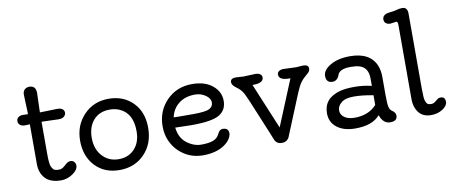

<svg xmlns="http://www.w3.org/2000/svg" viewBox="-69 -1062 3217 1365"><g transform="rotate(-10 1539.5 -380.0)"><path d="M214.4 -494.6 337.9 -498Q366.7 -498 378.4 -487.5Q390.1 -477.1 390.1 -461.9Q390.1 -446.8 377 -435.1Q363.8 -423.3 337.2 -423.3Q310.5 -423.3 263.2 -425.8L214.4 -427.2V-192.9Q214.4 -120.1 224.9 -100.1Q235.4 -80.1 245.8 -75.2Q256.3 -70.3 277.8 -70.3Q299.3 -70.3 318.4 -87.6Q337.4 -105 346.4 -110.6Q355.5 -116.2 369.9 -116.2Q384.3 -116.2 394.3 -105Q404.3 -93.8 404.3 -78.6Q404.3 -46.9 364.5 -19.8Q324.7 7.3 280.8 7.3Q204.1 7.3 166.7 -32.5Q129.4 -72.3 129.4 -137.2V-423.8Q112.3 -422.4 92 -422.4Q71.8 -422.4 58.8 -433.1Q45.9 -443.8 45.9 -461.2Q45.9 -478.5 58.8 -488.3Q71.8 -498 90.6 -498Q109.4 -498 128.9 -497.1Q128.4 -513.2 127.9 -535.2L126 -578.1Q125.5 -599.6 124.8 -616.2Q124 -632.8 124 -638.2Q124 -663.1 137.7 -675.3Q151.4 -687.5 171.9 -687.5Q218.8 -687.5 218.8 -633.3Z M868.2 -243.7Q868.2 -375 774.9 -415Q744.1 -428.2 705.6 -428.2Q631.8 -428.2 588.9 -380.1Q545.9 -332 545.9 -251.2Q545.9 -170.4 592 -120.1Q638.2 -69.8 709.5 -69.8Q780.8 -69.8 824.5 -117.2Q868.2 -164.6 868.2 -243.7ZM460.9 -245.8Q460.9 -357.4 532 -431.4Q603 -505.4 710.7 -505.4Q818.4 -505.4 886 -436.8Q953.6 -368.2 953.6 -253.7Q953.6 -139.2 883.1 -65.9Q812.5 7.3 702.9 7.3Q593.3 7.3 527.1 -63.5Q460.9 -134.3 460.9 -245.8Z M1145 -294.9 1178.7 -293.9Q1195.3 -293.5 1285.2 -293.5Q1375 -293.5 1402.8 -308.1Q1430.7 -322.8 1430.7 -352.5Q1430.7 -382.3 1397 -405.3Q1363.3 -428.2 1322.3 -428.2Q1250.5 -428.2 1204.1 -391.6Q1157.7 -355 1145 -294.9ZM1472.7 -153.8Q1515.6 -153.8 1515.6 -115.2Q1515.6 -97.7 1502.2 -75.9Q1488.8 -54.2 1462.9 -35.6Q1402.3 7.3 1304.4 7.3Q1206.5 7.3 1134.8 -58.6Q1099.1 -91.3 1077.6 -139.2Q1056.2 -187 1056.2 -244.1Q1056.2 -355.5 1129.4 -430.4Q1202.6 -505.4 1314 -505.4Q1406.7 -505.4 1461.2 -460.2Q1515.6 -415 1515.6 -349.1Q1515.6 -283.2 1462.4 -250.7Q1409.2 -218.3 1260.3 -218.3Q1220.7 -218.3 1143.1 -221.2Q1151.9 -145.5 1201.7 -107.7Q1251.5 -69.8 1305.7 -69.8Q1359.9 -69.8 1391.4 -81.8Q1422.9 -93.8 1436.8 -123.8Q1450.7 -153.8 1472.7 -153.8Z M2114.3 -498Q2153.8 -498 2153.8 -470.2Q2153.8 -451.2 2136.7 -437Q2102.1 -408.7 2084.7 -385.3Q2067.4 -361.8 2047.9 -314.9Q1939.5 -53.2 1924.8 -14.6Q1920.4 -2.4 1906.7 7.6Q1893.1 17.6 1872.1 17.6Q1832 17.6 1818.4 -19Q1811.5 -37.6 1797.9 -70.3L1696.3 -314.9Q1671.9 -373.5 1658.2 -390.9Q1644.5 -408.2 1634.8 -415.5L1612.8 -432.6Q1589.8 -451.2 1589.8 -470.2Q1589.8 -498 1629.9 -498L1684.6 -494.6L1769 -498Q1792.5 -498 1804.7 -488.8Q1816.9 -479.5 1816.9 -465.8Q1816.9 -424.3 1740.7 -424.3H1736.8L1874.5 -93.3L2010.7 -424.3H2003.4Q1927.7 -424.3 1927.7 -465.8Q1927.7 -479.5 1939.7 -488.8Q1951.7 -498 1975.1 -498L2063 -494.6Z M2571.3 -203.1Q2492.2 -218.3 2430.9 -218.3Q2369.6 -218.3 2340.6 -194.1Q2311.5 -169.9 2311.5 -139.2Q2311.5 -108.4 2338.4 -88.6Q2365.2 -68.8 2413.6 -68.8Q2512.7 -68.8 2571.3 -132.8ZM2582.5 -57.1Q2528.8 7.3 2404.3 7.3Q2321.3 7.3 2272.2 -30.8Q2223.1 -68.8 2223.1 -133.8Q2223.1 -241.7 2342.8 -274.4Q2383.3 -285.2 2447.5 -285.2Q2511.7 -285.2 2571.3 -270.5V-324.2Q2571.3 -404.8 2506.8 -422.9Q2483.9 -429.7 2445.3 -429.7Q2362.8 -429.7 2350.1 -385.7Q2342.3 -362.3 2322.3 -352.1Q2313.5 -347.7 2302.2 -347.7Q2255.9 -347.7 2255.9 -397.5Q2255.9 -439.9 2311.8 -472.7Q2367.7 -505.4 2453.6 -505.4Q2599.1 -505.4 2641.6 -402.3Q2655.8 -367.2 2655.8 -319.3V-192.9Q2655.8 -126.5 2661.1 -103.8Q2666.5 -81.1 2681.2 -71.8Q2707 -55.2 2707 -33.2Q2707 7.3 2656 7.3Q2605 7.3 2582.5 -57.1Z M3039.1 -104.5Q3070.8 -104.5 3070.8 -67.4Q3070.8 -39.6 3034.9 -16.1Q2999 7.3 2950.7 7.3Q2869.1 7.3 2841.8 -69.8Q2832.5 -96.2 2832.5 -132.3V-660.6Q2832.5 -679.7 2829.3 -684.6Q2826.2 -689.5 2820.3 -689.5L2777.8 -683.6Q2758.8 -683.6 2746.3 -693.4Q2733.9 -703.1 2733.9 -720.7Q2733.9 -757.8 2786.6 -763.2Q2820.8 -766.1 2840.1 -772.2Q2859.4 -778.3 2879.4 -778.3Q2917.5 -778.3 2917.5 -731.4V-188Q2917.5 -119.6 2924.3 -100.8Q2931.2 -82 2939.5 -76.2Q2947.8 -70.3 2965.1 -70.3Q2982.4 -70.3 2996.3 -82.5Q3010.3 -94.7 3018.1 -99.6Q3025.9 -104.5 3039.1 -104.5Z"/></g></svg>

Font: Oldenburg
Style: Regular
Weight: 400
Designer: Nicole Fally
Foundry: Nicole Fally
Version: Version 1.001